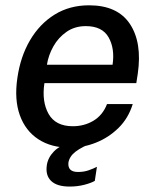

<svg xmlns="http://www.w3.org/2000/svg" viewBox="-20 -547 584 724"><path d="M244.5 10Q173.5 10 124.8 -21.8Q76 -53.5 54.8 -112.5Q33.5 -171.5 45.5 -253Q57 -333.5 93.2 -395.2Q129.5 -457 186 -492Q242.5 -527 316 -527Q423 -527 469.8 -456.8Q516.5 -386.5 499.5 -269L494 -233.5H147.5Q137 -164 163.2 -117.5Q189.5 -71 254.5 -71Q298 -71 332.8 -92Q367.5 -113 383.5 -154.5H480.5Q464 -101 426.8 -64.5Q389.5 -28 341.5 -9Q293.5 10 244.5 10ZM157 -303H404.5Q413.5 -364 389.5 -406.2Q365.5 -448.5 303.5 -448.5Q262 -448.5 231 -427Q200 -405.5 181.2 -372Q162.5 -338.5 157 -303ZM242.5 156.5Q195 156.5 173 135.5Q151 114.5 156.5 76.5Q160.5 47.5 183.5 23.8Q206.5 0 265.5 -19L340.5 -14Q288 7 265 24.8Q242 42.5 238 66Q234.5 101.5 274 101.5Q296.5 101.5 314.8 95Q333 88.5 345.5 82L337.5 135Q324 143 298 149.8Q272 156.5 242.5 156.5Z"/></svg>

Font: Public Sans Medium
Style: Italic
Weight: 500
Italic angle: -8°
Designer: The Public Sans project authors (U.S. Web Design System). Libre Franklin designed by Pablo Impallari and Rodrigo Fuenzal
Version: Version 1.007; ttfautohint (v1.8.1) -l 8 -r 50 -G 200 -x 14 